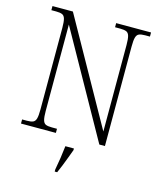

<svg xmlns="http://www.w3.org/2000/svg" viewBox="-134 -810 944 1127"><g transform="rotate(15 338.0 -246.5)"><path d="M43 0V-25H72Q96 -25 109 -30.5Q122 -36 127 -54Q132 -72 132 -109V-606Q132 -642 127 -660Q122 -678 109 -683.5Q96 -689 72 -689H43V-714H167L522 -80V-606Q522 -642 517 -660Q512 -678 499 -683.5Q486 -689 462 -689H430V-714H642V-689H613Q589 -689 576 -683.5Q563 -678 558 -660Q553 -642 553 -605V0H519L164 -634V-109Q164 -72 169 -54Q174 -36 186.5 -30.5Q199 -25 224 -25H255V0ZM307 208Q314 172 319.5 134.5Q325 97 329 61H381V71Q373 92 363 119.5Q353 147 342 174Q331 201 322 221H307Z"/></g></svg>

Font: Noto Serif Armenian SemiCondensed ExtraLight
Style: Regular
Weight: 200
Width: 4
Designer: Monotype Design Team
Foundry: Monotype Imaging Inc.
Version: Version 2.008; ttfautohint (v1.8.4.7-5d5b)